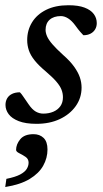

<svg xmlns="http://www.w3.org/2000/svg" viewBox="-20 -474 403 752"><path d="M58 -112.5Q64.5 -106 71 -96Q77.5 -86 92 -65.5Q106 -45 120 -37Q134 -29 149.5 -29Q171.5 -29 189 -36.5Q206.5 -44 216.5 -58.2Q226.5 -72.5 226.5 -93Q226.5 -108 221 -122.5Q215.5 -137 201 -154Q186.5 -171 159 -194.5Q131.5 -217.5 115.5 -237.5Q99.5 -257.5 93 -277Q86.5 -296.5 86.5 -317Q86.5 -355.5 105.5 -386.5Q124.5 -417.5 160.8 -435.5Q197 -453.5 248 -453.5Q287 -453.5 311.2 -444.2Q335.5 -435 347.2 -419.2Q359 -403.5 359 -383.5Q359 -369.5 352.5 -358.8Q346 -348 334.2 -342Q322.5 -336 306.5 -336Q301.5 -341.5 294.2 -349.5Q287 -357.5 274 -375.5Q261 -393 246.8 -402Q232.5 -411 218.5 -411Q190.5 -411 174.5 -396.8Q158.5 -382.5 158.5 -357Q158.5 -345.5 164.2 -332Q170 -318.5 184.8 -301.2Q199.5 -284 227 -259Q254.5 -235 270.2 -213Q286 -191 292.8 -171Q299.5 -151 299.5 -131Q299.5 -90.5 276.5 -58.2Q253.5 -26 214 -7.5Q174.5 11 123 11Q80.5 11 53.5 0.5Q26.5 -10 14 -26.8Q1.5 -43.5 1.5 -63Q1.5 -77.5 8 -88.8Q14.5 -100 27.2 -106.2Q40 -112.5 58 -112.5ZM43 113Q43 91.5 59.2 71.5Q75.5 51.5 111.5 51.5Q135.5 51.5 150.8 66.2Q166 81 166 111.5Q166 145 149.2 175Q132.5 205 96.2 227Q60 249 0.5 258.5L5 226.5Q40 219.5 58.8 209.5Q77.5 199.5 84.8 187.5Q92 175.5 92 163Q92 148.5 79.8 140.2Q67.5 132 55.2 126Q43 120 43 113Z"/></svg>

Font: Newsreader 16pt Medium
Style: Italic
Weight: 500
Italic angle: -17°
Designer: Hugues Gentile
Foundry: Production Type
Version: Version 1.003